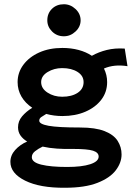

<svg xmlns="http://www.w3.org/2000/svg" viewBox="-20 -706 640 905"><path d="M274 -159Q234 -159 198 -169Q185 -161 175 -154.5Q165 -148 165 -137Q165 -121 209.5 -113Q254 -105 357 -105Q430 -105 473 -88Q516 -71 534.5 -42Q553 -13 553 22Q553 61 525.5 97Q498 133 439 156Q380 179 286 179Q168 180 98.5 145.5Q29 111 29 57Q29 26 51.5 1Q74 -24 108 -39Q88 -51 76.5 -67.5Q65 -84 65 -106Q65 -135 84 -157.5Q103 -180 132 -198Q99 -220 81 -251Q63 -282 63 -319Q63 -364 90 -400.5Q117 -437 164.5 -458.5Q212 -480 274 -480Q315 -480 350.5 -470.5Q386 -461 413 -443Q445 -461 483.5 -470.5Q522 -480 568 -477L581 -394Q518 -404 470 -383Q485 -353 485 -319Q485 -272 457.5 -236Q430 -200 382.5 -179.5Q335 -159 274 -159ZM273 -250Q318 -250 346 -268.5Q374 -287 374 -319Q374 -349 345.5 -367Q317 -385 273 -385Q235 -385 204.5 -366.5Q174 -348 174 -319Q174 -289 204 -269.5Q234 -250 273 -250ZM130 35Q130 59 174.5 70Q219 81 296 81Q366 81 405.5 68Q445 55 445 32Q445 13 419 4.5Q393 -4 324 -4Q285 -3 248.5 -5.5Q212 -8 181 -15Q160 -5 145 7Q130 19 130 35ZM281 -535Q248 -535 225.5 -557.5Q203 -580 203 -610Q203 -643 225 -664.5Q247 -686 281 -686Q312 -686 336 -663.5Q360 -641 360 -610Q360 -580 336 -557.5Q312 -535 281 -535Z"/></svg>

Font: Inconsolata Expanded ExtraBold
Style: Regular
Weight: 800
Width: 7
Monospace: yes
Designer: Raph Levien, Cyreal, Brenton Simpson
Foundry: Raph Levien, Cyreal, Google
Version: Version 3.001; ttfautohint (v1.8.2.53-6de2)